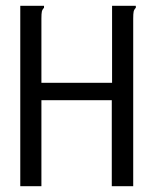

<svg xmlns="http://www.w3.org/2000/svg" viewBox="-20 -643 540 663"><path d="M50 -623H132V-616Q126 -610 124.5 -603Q123 -596 123 -579V-357H367V-623H449V-616Q443 -610 441.5 -603Q440 -596 440 -579V0H366V-297H123V0H50Z"/></svg>

Font: Ligconsolata
Style: Regular
Weight: 400
Monospace: yes
Designer: Raph Levien, Cyreal, Brenton Simpson
Foundry: Raph Levien, Cyreal, Google
Version: Version 3.001; ttfautohint (v1.8.2.53-6de2)